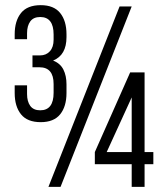

<svg xmlns="http://www.w3.org/2000/svg" viewBox="-20 -725 642 745"><path d="M138 -705C103.3 -705 77.8 -694.8 61.5 -674.5C45.2 -654.2 37 -626.7 37 -592V-573H85V-596C85 -615.3 89.2 -630.7 97.5 -642C105.8 -653.3 118.7 -659 136 -659C170.7 -659 188 -636.3 188 -591V-571C188 -551.7 183.2 -536.7 173.5 -526C163.8 -515.3 151 -510 135 -510H106V-464H133C169.7 -464 188 -442.3 188 -399V-365C188 -319.7 170.7 -297 136 -297C118.7 -297 105.8 -302.7 97.5 -314C89.2 -325.3 85 -340.7 85 -360V-394H37V-364C37 -329.3 45.2 -301.8 61.5 -281.5C77.8 -261.2 103.3 -251 138 -251C172 -251 197.2 -261.2 213.5 -281.5C229.8 -301.8 238 -329.3 238 -364V-398C238 -420 234 -439 226 -455C218 -471 204.7 -482.7 186 -490C220.7 -504 238 -534.3 238 -581V-592C238 -626.7 229.8 -654.2 213.5 -674.5C197.2 -694.8 172 -705 138 -705ZM444 -700 168 0H215L491 -700ZM491 -88V0H541V-88H575V-135H541V-444H485L348 -135V-88ZM394 -135 491 -347V-135Z"/></svg>

Font: Bebas Neue Regular two
Style: Regular2
Weight: 400
Designer: Ryoichi Tsunekawa & LGV (GE)
Foundry: Free Software Foundation, Inc.
Version: Version 1.003 August 13, 2016